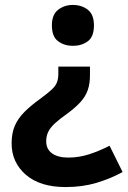

<svg xmlns="http://www.w3.org/2000/svg" viewBox="-20 -565 516 777"><path d="M344.1 -259.7Q344.1 -226.7 335.2 -200.6Q326.2 -174.6 305.7 -152.1Q285.3 -129.5 251.3 -104.5Q221.1 -83.3 202.6 -66.2Q184 -49.1 175.5 -32.1Q167 -15 167 7.1Q167 38.4 190.6 55.6Q214.3 72.7 256.5 72.7Q298.7 72.7 339.6 59.7Q380.6 46.7 423.4 24.8L476.1 131.2Q427.2 158.1 370.4 175Q313.5 192 245.6 192Q141.8 192 84.4 142Q27 92.1 27 15Q27 -26 40 -56.1Q53 -86.1 79 -112.1Q105 -138.1 144 -166.1Q174 -188.2 189.6 -202.8Q205.1 -217.4 210.6 -232Q216.1 -246.7 216.1 -266.8V-295.6H344.1ZM360.2 -462.3Q360.2 -416.4 335.4 -398Q310.5 -379.5 274.6 -379.5Q240.8 -379.5 215.4 -398Q190 -416.4 190 -462.3Q190 -506.1 215.4 -525.6Q240.8 -545 274.6 -545Q310.5 -545 335.4 -525.6Q360.2 -506.1 360.2 -462.3Z"/></svg>

Font: Noto Sans Hebrew
Style: Regular
Weight: 400
Designer: Monotype Design Team
Foundry: Monotype Imaging Inc.
Version: Version 2.003;January 10, 2023;FontCreator 14.0.0.2877 64-bi